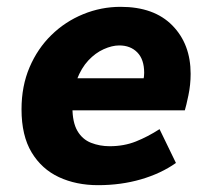

<svg xmlns="http://www.w3.org/2000/svg" viewBox="-20 -530 640 562"><path d="M267 12Q203 12 152.5 -11.5Q102 -35 72.5 -84Q43 -133 43 -210Q43 -278 66.5 -333Q90 -388 130.5 -427.5Q171 -467 223.5 -488.5Q276 -510 333 -510Q431 -510 484.5 -455.5Q538 -401 538 -314Q538 -282 531.5 -251Q525 -220 521 -207H154L170 -301H437L396 -279Q398 -288 400 -297.5Q402 -307 402 -317Q402 -356 382 -376.5Q362 -397 329 -397Q308 -397 283.5 -386Q259 -375 238.5 -353Q218 -331 205 -297Q192 -263 192 -216Q192 -172 206.5 -147Q221 -122 246.5 -112Q272 -102 301 -102Q343 -102 378 -116Q413 -130 447 -152L495 -53Q451 -22 392.5 -5Q334 12 267 12Z"/></svg>

Font: Source Code Pro ExtraBold
Style: Italic
Weight: 800
Italic angle: -11°
Monospace: yes
Designer: Paul D. Hunt, Teo Tuominen
Foundry: Adobe Systems Incorporated
Version: Version 1.016;hotconv 1.0.116;makeotfexe 2.5.65601